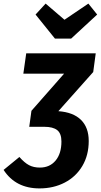

<svg xmlns="http://www.w3.org/2000/svg" viewBox="-86 -828 561 1069"><path d="M433 -427 239 -209Q322 -203 365 -160.5Q408 -118 408 -43Q408 36 372.5 96Q337 156 274.5 188.5Q212 221 134 221Q1 221 -66 118L22 46Q50 78 75.5 91.5Q101 105 136 105Q191 105 223.5 66Q256 27 256 -40Q256 -85 232.5 -103.5Q209 -122 161 -122H76L77 -123L89 -211L271 -418H44L60 -531H447ZM406 -808 455 -747 310 -613H220L112 -747L168 -808L273 -718Z"/></svg>

Font: Fira Sans Condensed
Style: Bold Italic
Weight: 700
Width: 3
Italic angle: -8°
Designer: Carrois Corporate & Edenspiekermann AG
Foundry: Carrois Corporate GbR & Edenspiekermann AG
Version: Version 4.203